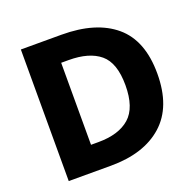

<svg xmlns="http://www.w3.org/2000/svg" viewBox="-125 -846 1000 979"><g transform="rotate(-20 375.0 -357.0)"><path d="M86 -714H306Q493 -714 595.5 -627.5Q698 -541 698 -361Q698 -181 596.5 -90.5Q495 0 315 0H86ZM525 -361Q525 -482 466.5 -531Q408 -580 296 -580H256V-135H296Q407 -135 466 -187Q525 -239 525 -361Z"/></g></svg>

Font: Nebula Sans Bold
Style: Regular
Weight: 700
Designer: Paul D. Hunt for Adobe (as Source Sans)
Foundry: Nebula Entertainment & Broadcasting LLC
Version: Version 1.010